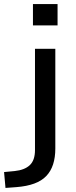

<svg xmlns="http://www.w3.org/2000/svg" viewBox="-85 -731 376 944"><path d="M77 -606V-711H198V-606ZM-58 193 -65 115 -13 110Q36 105 61.5 81Q87 57 87 7V-491H187V-1Q187 43 176 77Q165 111 142.5 134.5Q120 158 83.5 171.5Q47 185 -4 189Z"/></svg>

Font: Nunito Sans 10pt SemiExpanded Medium
Style: Regular
Weight: 500
Width: 6
Designer: Vernon Adams
Foundry: Vernon Adams
Version: Version 3.101;gftools[0.9.27]